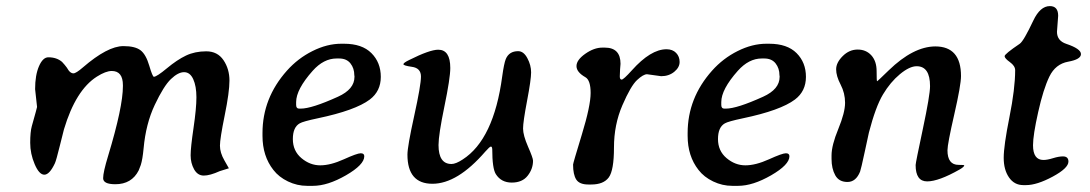

<svg xmlns="http://www.w3.org/2000/svg" viewBox="-20 -603 3578 630"><path d="M383.3 -321.8Q383.3 -322.3 383.3 -323.2Q383.3 -370.1 346.7 -370.1Q327.1 -370.1 297.9 -351.6Q228.5 -307.6 189.9 -178.7Q187.5 -169.9 176 -123.5Q164.6 -77.1 160.2 -67.4Q142.6 -29.8 125.5 -29.8Q108.4 -29.8 93.8 -64.2Q79.1 -98.6 79.1 -134.5Q79.1 -170.4 84.5 -189.5Q101.6 -250 101.6 -252L95.2 -310.5Q95.2 -356.4 107.9 -385.7Q120.6 -415 138.7 -415Q166 -415 183.6 -399.9L191.9 -390.6L199.2 -381.3L205.1 -372.1Q212.4 -362.3 220.9 -362.3Q229.5 -362.3 252 -381.8Q333 -451.7 384.8 -451.7H385.3Q423.3 -451.7 441.2 -438Q459 -424.3 469.7 -387.7Q480.5 -351.1 484.9 -351.1Q494.1 -351.1 527.6 -378.9Q561 -406.7 590.3 -420.7Q619.6 -434.6 656.7 -434.6Q693.8 -434.6 713.4 -405.5Q732.9 -376.5 732.9 -338.6Q732.9 -300.8 717.3 -224.4Q701.7 -147.9 701.7 -125Q701.7 -102.1 716.3 -76.7Q731 -51.3 731 -50.8L701.2 -41.5Q668.9 -26.9 648.7 -26.9Q628.4 -26.9 616.9 -47.4Q605.5 -67.9 605.5 -93.3Q605.5 -118.7 615 -183.1Q624.5 -247.6 624.5 -283.9Q624.5 -320.3 614 -343.3Q603.5 -366.2 584 -366.2Q564.5 -366.2 540.8 -343.5Q517.1 -320.8 487.8 -258.8Q458.5 -196.8 451.2 -116.2Q447.8 -79.6 441.9 -61.5L435.1 -43.9Q412.1 1.5 358.4 1.5Q318.4 1.5 318.4 -18.3Q318.4 -38.1 335 -92.3Q383.3 -252 383.3 -320.3Z M951.7 -268.1V-258.8Q951.7 -246.6 961.4 -246.6H966.8Q1002.9 -246.6 1088.9 -285.6Q1143.1 -310.1 1143.1 -350.6V-353L1142.6 -356Q1142.6 -378.9 1129.9 -395Q1117.2 -411.1 1092.8 -411.1H1084.5Q1042 -411.1 1005.9 -370.6Q951.7 -309.6 951.7 -268.1ZM1006.8 6.8H987.8Q955.1 6.8 925 -7.6Q895 -22 877 -45.4Q841.3 -90.8 841.3 -157.2V-166.5Q841.3 -281.2 921.4 -371.1Q957.5 -411.6 1005.4 -435.5Q1053.2 -459.5 1099.6 -459.5H1108.9Q1168 -459.5 1198.7 -428.7Q1229.5 -397.9 1229.5 -350.8Q1229.5 -303.7 1193.4 -276.4Q1146 -240.7 1022.5 -214.8Q974.1 -204.6 963.4 -198.2Q940.9 -185.5 940.9 -146.7Q940.9 -107.9 969 -84.2Q997.1 -60.5 1030.8 -60.5Q1064.5 -60.5 1108.2 -80.3Q1151.9 -100.1 1163.6 -100.1Q1175.3 -100.1 1175.3 -90.3Q1175.3 -62.5 1115.2 -27.8Q1055.2 6.8 1006.8 6.8Z M1418 -439.9Q1457.5 -439.9 1457.5 -379.9Q1457.5 -346.7 1438.2 -253.7Q1418.9 -160.6 1418.9 -127Q1418.9 -64.9 1461.4 -64.9Q1475.6 -64.9 1498 -79.6Q1600.1 -145 1627.9 -352.5Q1633.8 -395 1639.6 -409.2Q1650.4 -435.1 1680.2 -435.1Q1698.2 -435.1 1710.4 -412.1Q1722.7 -389.2 1722.7 -365.5Q1722.7 -341.8 1709.5 -272.5Q1696.3 -203.1 1696.3 -181.2Q1696.3 -159.2 1712.6 -121.8Q1729 -84.5 1729 -75.7Q1729 -48.8 1711.4 -26.4Q1693.8 -3.9 1659.2 -3.9Q1624.5 -3.9 1606.9 -31.7Q1595.2 -50.3 1595.2 -113.3Q1594.7 -122.1 1590.8 -122.1Q1586.9 -122.1 1572.3 -105.5Q1481 0 1398.9 0Q1316.9 0 1316.9 -95.7Q1316.9 -122.1 1339.1 -222.9Q1361.3 -323.7 1361.3 -351.8Q1361.3 -379.9 1331.1 -383.8Q1303.7 -387.7 1303.7 -392.3Q1303.7 -397 1322.8 -406.2Q1390.1 -439.9 1418 -439.9Z M1919.9 2.4H1910.6Q1881.3 2.4 1870.8 -13.9Q1860.4 -30.3 1860.4 -63Q1860.4 -67.4 1889.2 -161.6Q1918 -255.9 1918 -297.9Q1918 -339.8 1900.9 -349.6Q1871.6 -366.2 1871.6 -386.2Q1871.6 -406.2 1900.4 -426.5Q1929.2 -446.8 1956.5 -446.8H1964.4Q2016.1 -446.8 2016.1 -393.6L2014.6 -375Q2013.7 -362.8 2013.7 -352.3Q2013.7 -341.8 2019.8 -341.8Q2025.9 -341.8 2053.2 -372.1Q2115.2 -441.4 2167 -441.4Q2187 -441.4 2198.5 -429.4Q2210 -417.5 2210 -399.7Q2210 -381.8 2192.4 -367.4Q2174.8 -353 2149.4 -353L2103 -359.4Q2090.8 -359.4 2070.3 -340.3Q2049.8 -321.3 2022.2 -257.6Q1994.6 -193.8 1994.6 -118.9Q1994.6 -43.9 1977.5 -20.8Q1960.4 2.4 1919.9 2.4Z M2346.7 -268.1V-258.8Q2346.7 -246.6 2356.4 -246.6H2361.8Q2397.9 -246.6 2483.9 -285.6Q2538.1 -310.1 2538.1 -350.6V-353L2537.6 -356Q2537.6 -378.9 2524.9 -395Q2512.2 -411.1 2487.8 -411.1H2479.5Q2437 -411.1 2400.9 -370.6Q2346.7 -309.6 2346.7 -268.1ZM2401.9 6.8H2382.8Q2350.1 6.8 2320.1 -7.6Q2290 -22 2272 -45.4Q2236.3 -90.8 2236.3 -157.2V-166.5Q2236.3 -281.2 2316.4 -371.1Q2352.5 -411.6 2400.4 -435.5Q2448.2 -459.5 2494.6 -459.5H2503.9Q2563 -459.5 2593.8 -428.7Q2624.5 -397.9 2624.5 -350.8Q2624.5 -303.7 2588.4 -276.4Q2541 -240.7 2417.5 -214.8Q2369.1 -204.6 2358.4 -198.2Q2335.9 -185.5 2335.9 -146.7Q2335.9 -107.9 2364 -84.2Q2392.1 -60.5 2425.8 -60.5Q2459.5 -60.5 2503.2 -80.3Q2546.9 -100.1 2558.6 -100.1Q2570.3 -100.1 2570.3 -90.3Q2570.3 -62.5 2510.3 -27.8Q2450.2 6.8 2401.9 6.8Z M3031.7 -320.3Q3031.7 -385.7 2987.8 -385.7Q2964.4 -385.7 2932.9 -359.6Q2901.4 -333.5 2877.2 -293Q2853 -252.4 2831.1 -168Q2829.6 -161.6 2817.4 -104.7Q2805.2 -47.9 2802.2 -40Q2788.6 -5.9 2760.7 -5.9Q2732.9 -5.9 2720.7 -27.8Q2708.5 -49.8 2708.5 -81.5V-93.3Q2708.5 -126 2730.7 -179.9Q2752.9 -233.9 2752.9 -265.6Q2752.9 -297.4 2738.3 -325.4Q2723.6 -353.5 2723.6 -375.5Q2723.6 -397.5 2745.1 -418.9Q2766.6 -440.4 2794.2 -440.4Q2821.8 -440.4 2839.1 -421.4Q2856.4 -402.3 2856.4 -369.4Q2856.4 -336.4 2857.9 -336.4Q2859.4 -336.4 2896 -372.1Q2976.6 -450.2 3048.8 -450.7Q3133.3 -450.7 3133.3 -353.5Q3133.3 -323.7 3111.1 -227.1Q3088.9 -130.4 3088.9 -109.9Q3088.9 -62 3125.5 -62Q3144 -62 3144 -60.5Q3144 -55.7 3128.9 -46.9Q3060.1 -7.8 3022.2 -7.8Q2984.4 -7.8 2984.4 -61.5Q2984.4 -68.8 3008.1 -179.9Q3031.7 -291 3031.7 -320.3Z M3369.6 -126.5Q3369.6 -78.1 3403.8 -78.1Q3416.5 -78.1 3435.3 -84Q3454.1 -89.8 3467.8 -89.8Q3485.8 -89.8 3485.8 -72.8Q3485.8 -51.3 3434.1 -23.4Q3382.3 4.4 3346.7 4.4H3337.9Q3308.1 4.4 3290.8 -20.8Q3273.4 -45.9 3273.4 -85.2Q3273.4 -124.5 3292.2 -218.5Q3311 -312.5 3311 -372.6Q3311 -386.7 3293.7 -399.2Q3276.4 -411.6 3276.4 -418.7Q3276.4 -425.8 3326.2 -459.5Q3338.9 -468.3 3370.6 -535.6Q3393.1 -583 3424.8 -583Q3452.1 -583 3452.1 -551.3L3448.2 -498.5Q3448.2 -469.2 3479 -459Q3526.9 -442.9 3526.9 -425.5Q3526.9 -408.2 3485.1 -400.6Q3443.4 -393.1 3423.3 -351.8Q3403.3 -310.5 3386.5 -235.1Q3369.6 -159.7 3369.6 -126.5Z"/></svg>

Font: Averia Serif Libre
Style: Italic
Weight: 400
Italic angle: -7.90001°
Version: Version 1.002